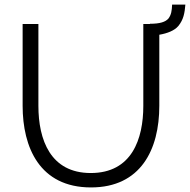

<svg xmlns="http://www.w3.org/2000/svg" viewBox="-20 -815 831 840"><path d="M733 -795C732 -768 729 -750 717 -734C704 -719 680 -711 636 -711V-710H607V-352C607 -207 557 -58 377 -58C201 -58 148 -203 148 -352V-710H79V-352C79 -171 153 5 378 5C596 5 677 -161 677 -352V-663C712 -669 743 -681 760 -701C783 -729 788 -758 791 -795Z"/></svg>

Font: FIGSv2-sans-serif
Style: Regular
Weight: 400
Designer: Matt McInerney, Pablo Impallari, Rodrigo Fuenzalida,Mirko Velimirovic
Foundry: Matt McInerney, Pablo Impallari, Rodrigo Fuenzalida
Version: Version 4.021;hotconv 1.0.109;makeotfexe 2.5.65596